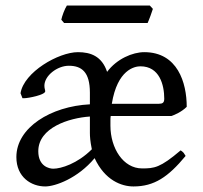

<svg xmlns="http://www.w3.org/2000/svg" viewBox="-20 -657 731 692"><path d="M572 -301C572 -287 566 -283 553 -283H383C403 -406 465 -418 486 -418C555 -418 572 -351 572 -301ZM118 -112C118 -197 229 -232 304 -237V-178C304 -166 305 -148 311 -119C259 -67 200 -49 172 -49C158 -49 118 -57 118 -112ZM143 -328C143 -333 140 -338 140 -348C140 -384 186 -420 228 -420C274 -420 304 -398 304 -323V-281C163 -274 39 -197 39 -91C39 -18 93 15 143 15C179 15 260 -14 321 -87C358 -7 418 15 461 15C536 15 586 -19 649 -95L642 -106C638 -110 635 -113 631 -115C557 -52 536 -50 492 -50C424 -50 378 -123 378 -204V-222C378 -227 378 -233 379 -239H598C610 -243 635 -254 653 -272C653 -359 620 -469 500 -469C458 -469 401 -445 366 -398C347 -455 306 -469 261 -469C191 -469 66 -397 54 -321L61 -303H67C82 -303 143 -315 143 -328ZM531 -625 520 -637H221C219 -634 217 -630 215 -626L209 -612C205 -602 202 -591 201 -586L211 -574H512C516 -582 530 -620 531 -625Z"/></svg>

Font: Temporarium
Style: Regular
Weight: 400
Version: Version 1.1